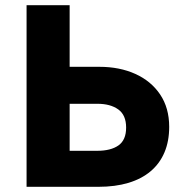

<svg xmlns="http://www.w3.org/2000/svg" viewBox="-20 -720 697 740"><path d="M82.4 0V-700H248.4V-462.5H363.1Q440.9 -462.5 501.6 -435.1Q562.2 -407.8 597.2 -355.9Q632.1 -304 632.1 -231Q632.1 -175.8 613.9 -132.8Q595.8 -89.8 560.7 -60.1Q525.6 -30.4 474.9 -15.2Q424.2 0 359.1 0ZM248.4 -138.8H354.9Q407.2 -138.8 436.7 -159.6Q466.1 -180.5 466.1 -228.2Q466.1 -276.6 435.8 -298.3Q405.4 -320 355.9 -320H248.4Z"/></svg>

Font: Geologica-Sharp
Style: Regular
Weight: 100
Designer: Sindre Bremnes, Frode Helland
Foundry: Monokrom Skriftforlag AS
Version: Version 1.010;gftools[0.9.28]